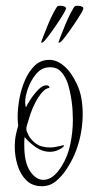

<svg xmlns="http://www.w3.org/2000/svg" viewBox="-20 -609 312 664"><path d="M125 35Q92 35 71.5 15Q51 -5 41 -36.5Q31 -68 31 -103Q31 -124 35 -143Q39 -162 43 -174Q42 -181 41.5 -188.5Q41 -196 41 -204Q41 -233 47 -267Q53 -301 66.5 -332Q80 -363 100.5 -382.5Q121 -402 151 -402Q177 -402 202 -380.5Q227 -359 246 -318Q257 -295 261.5 -268.5Q266 -242 266 -215Q266 -178 258.5 -141.5Q251 -105 237 -73Q227 -50 210.5 -24.5Q194 1 173 18Q152 35 125 35ZM130 13Q164 13 193 -34Q214 -67 223 -109.5Q232 -152 232 -195Q232 -227 228 -257Q224 -287 216 -315Q209 -340 192.5 -359.5Q176 -379 146 -376Q122 -374 104 -352Q86 -330 76.5 -302.5Q67 -275 67 -255Q67 -244 70 -238Q73 -246 85 -264.5Q97 -283 112 -298.5Q127 -314 140 -314Q151 -314 151 -305Q138 -304 125.5 -289.5Q113 -275 102.5 -255Q92 -235 85.5 -215.5Q79 -196 76 -185Q75 -181 73 -175Q71 -169 71 -163Q71 -156 79 -140.5Q87 -125 105 -112Q123 -99 154 -99Q163 -99 173 -101Q183 -103 192 -105L199 -107Q201 -107 201 -105Q201 -102 194.5 -97.5Q188 -93 183 -91Q169 -84 152 -84Q127 -84 104.5 -99.5Q82 -115 65 -135Q64 -127 64 -119.5Q64 -112 64 -105Q64 -47 84 -17Q104 13 130 13ZM187 -462Q183 -461 182 -462Q182 -463 189 -481.5Q196 -500 206 -524Q216 -548 226 -567Q236 -586 240 -588Q242 -589 249 -589Q254 -589 260 -587.5Q266 -586 268 -582Q270 -579 260 -562Q250 -545 235 -523Q220 -501 206.5 -483Q193 -465 187 -462ZM127 -462Q123 -461 122 -462Q122 -463 129 -481.5Q136 -500 146 -524Q156 -548 166 -567Q176 -586 180 -588Q182 -589 189 -589Q194 -589 200 -587.5Q206 -586 208 -582Q210 -579 200 -562Q190 -545 175 -523Q160 -501 146.5 -483Q133 -465 127 -462Z"/></svg>

Font: Inspiration
Style: Regular
Weight: 400
Designer: Robert E. Leuschke
Foundry: Robert E. Leuschke
Version: Version 2.010; ttfautohint (v1.8.3)